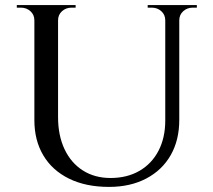

<svg xmlns="http://www.w3.org/2000/svg" viewBox="-20 -720 837 754"><path d="M208 -700V-260Q208 -188 233.5 -134Q259 -80 305.5 -50.5Q352 -21 414 -21Q479 -21 527.5 -49Q576 -77 602.5 -128Q629 -179 629 -247V-700H684V-249Q684 -170 650.5 -111Q617 -52 554.5 -19Q492 14 408 14Q317 14 251 -18.5Q185 -51 150 -110Q115 -169 115 -248V-700ZM118 -700V-640H115Q115 -662 99.5 -676Q84 -690 62 -690Q62 -690 54 -690Q46 -690 46 -690V-700ZM277 -700V-690Q277 -690 269 -690Q261 -690 261 -690Q239 -690 223.5 -676Q208 -662 208 -640H206V-700ZM632 -700V-640H629Q629 -662 613.5 -676Q598 -690 576 -690Q576 -690 568 -690Q560 -690 560 -690V-700ZM753 -700V-690Q753 -690 745 -690Q737 -690 737 -690Q715 -690 699.5 -676Q684 -662 684 -640H682V-700Z"/></svg>

Font: Cinzel Eorzea
Style: Regular
Weight: 500
Designer: Natanael Gama
Version: Version 2.000